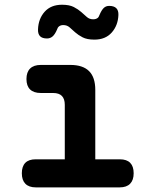

<svg xmlns="http://www.w3.org/2000/svg" viewBox="-20 -811 640 831"><path d="M498.7 -121.5Q528.5 -121.5 543.5 -106.2Q558.5 -90.9 558.5 -61.1Q558.5 -31.3 543.1 -15.7Q527.8 0 498 0H135Q105.2 0 89.8 -15.7Q74.5 -31.3 74.5 -61.1Q74.5 -90.9 89.5 -106.2Q104.5 -121.5 134.3 -121.5ZM260.4 -50.5V-357.3Q260.4 -382.9 247.9 -395.7Q235.5 -408.5 209.9 -408.5H156.7Q126.2 -408.5 110.3 -423.8Q94.5 -439.1 94.5 -468.9Q94.5 -498.7 110.3 -514.3Q126.2 -530 156.7 -530H284.4Q338.7 -530 365.6 -503.1Q392.4 -476.3 392.4 -422V-50.5ZM227 -683.5Q218 -662.3 207.7 -653.4Q197.4 -644.5 183.5 -644.5Q163 -644.5 153.4 -654.2Q143.8 -664 144.5 -683.8Q146.2 -730 173.4 -760.3Q200.6 -790.5 248.5 -790.5Q280.2 -790.5 299.4 -780.6Q318.6 -770.6 331.6 -759Q344.6 -747.4 355.8 -737.5Q366.9 -727.5 383.5 -727.5Q389.7 -727.5 394.5 -729.1Q399.3 -730.7 402.4 -733.1Q405.6 -735.5 407.4 -739.1Q409.3 -742.6 410.7 -746.5Q419.7 -767.7 429.2 -776.6Q438.6 -785.5 452.5 -785.5Q473 -785.5 483.1 -775.8Q493.2 -766 492.5 -746.2Q490.8 -701 463.6 -670.2Q436.4 -639.5 388.5 -639.5Q356.8 -639.5 337.6 -649.4Q318.4 -659.4 305.4 -671Q292.4 -682.6 281.3 -692.5Q270.1 -702.5 253.5 -702.5Q247.6 -702.5 243.2 -700.9Q238.7 -699.3 235.6 -696.9Q232.4 -694.5 230.2 -690.9Q228 -687.4 227 -683.5Z"/></svg>

Font: Maple Mono
Style: Regular
Weight: 400
Monospace: yes
Designer: subframe7536
Version: Version 7.300